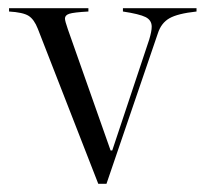

<svg xmlns="http://www.w3.org/2000/svg" viewBox="-20 -444 498 467"><path d="M364 -363Q372 -388 392 -399.5Q412 -411 458 -416V-424H279V-416Q319 -410 334 -402.5Q349 -395 349 -379Q349 -368 343 -348L253 -78H249L145 -373Q138 -393 138 -399Q138 -407 148.5 -410.5Q159 -414 195 -416V-424H2V-416Q36 -414 49.5 -405.5Q63 -397 72 -374L219 3H239Z"/></svg>

Font: Libre Caslon Display
Style: Regular
Weight: 400
Designer: Pablo Impallari, Rodrigo Fuenzalida
Foundry: Pablo Impallari, Rodrigo Fuenzalida
Version: Version 1.100; ttfautohint (v1.6) -l 8 -r 50 -G 200 -x 14 -D